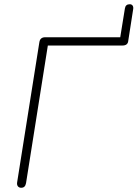

<svg xmlns="http://www.w3.org/2000/svg" viewBox="-20 -881 650 907"><path d="M61 -20 166 -682Q168 -694 175 -699.5Q182 -705 193 -705H548L570 -841Q573 -861 593 -861Q602 -861 606.5 -854.5Q611 -848 609 -837L586 -689Q585 -677 578 -671.5Q571 -666 559 -666H206L103 -16Q101 -5 95.5 0.5Q90 6 80 6Q70 6 64.5 -1Q59 -8 61 -20Z"/></svg>

Font: SN Pro Thin
Style: Italic
Weight: 200
Italic angle: -9°
Designer: Tobias Whetton
Foundry: Supernotes
Version: Version 1.003;Glyphs 3.3 (3324)